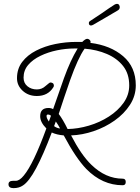

<svg xmlns="http://www.w3.org/2000/svg" viewBox="-20 -913 723 994"><path d="M50 61Q24 61 24 41Q24 23 48 23H62Q81 23 103 -4Q153 -64 220 -248Q188 -280 188 -311Q188 -354 231 -354Q245 -354 255 -348L311 -508Q328 -555 345.5 -593Q363 -631 382 -662H365Q321 -662 275 -652.5Q229 -643 189.5 -624Q150 -605 126 -577Q102 -549 102 -511Q102 -483 122 -466.5Q142 -450 171 -450Q197 -450 216 -468Q237 -486 240 -486Q259 -486 259 -469Q259 -466 256 -461Q228 -416 171 -416Q127 -416 97.5 -443Q68 -470 68 -508Q68 -557 95 -592.5Q122 -628 167 -651Q212 -674 266 -685Q320 -696 374 -696H406Q422 -712 431 -712Q439 -712 445 -705.5Q451 -699 448 -691Q552 -678 617.5 -622Q683 -566 683 -471Q683 -417 653 -370.5Q623 -324 573.5 -289Q524 -254 465 -234Q406 -214 348 -212Q401 -110 453 -60Q527 12 615 12Q631 12 631 29Q631 46 615 46Q510 46 427 -38Q373 -94 310 -212Q274 -215 248 -227Q204 -111 167 -42Q130 27 99 47Q79 61 50 61ZM330 -245Q384 -246 440 -262.5Q496 -279 543.5 -309.5Q591 -340 620 -381Q649 -422 649 -471Q649 -531 617.5 -571Q586 -611 533.5 -633.5Q481 -656 418 -661Q384 -613 343 -498Q328 -454 313 -410.5Q298 -367 284 -323Q305 -296 330 -245ZM233 -284 244 -314Q237 -320 228 -320Q221 -320 221 -312Q221 -301 233 -284ZM291 -248Q287 -256 281.5 -265Q276 -274 269 -284L260 -260Q275 -249 291 -248ZM451 -781Q440 -781 440 -794Q440 -801 449 -806Q476 -823 503.5 -842Q531 -861 544 -870Q564 -884 572 -888.5Q580 -893 585 -893Q593 -893 596.5 -887.5Q600 -882 600 -876Q600 -864 588 -858Q558 -841 525 -821Q492 -801 463 -785Q456 -781 451 -781Z"/></svg>

Font: Send Flowers
Style: Regular
Weight: 400
Designer: Robert E. Leuschke
Foundry: Robert E. Leuschke
Version: Version 1.010; ttfautohint (v1.8.4.7-5d5b)